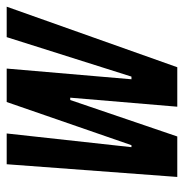

<svg xmlns="http://www.w3.org/2000/svg" viewBox="-8 -542 550 574"><g transform="rotate(-90 267.0 -255.0)"><path d="M25 0 63 -510H155L114 -137H120L249 -510H349L317 -137H325L443 -510H534L353 0H235L262 -320H255L146 0Z"/></g></svg>

Font: Saira UltraCondensed
Style: Bold Italic
Weight: 700
Width: 1
Italic angle: -12°
Designer: Hector Gatti with collaboration of the Omnibus-Type team
Foundry: Omnibus-Type
Version: Version 1.101